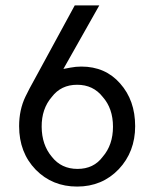

<svg xmlns="http://www.w3.org/2000/svg" viewBox="-20 -686 572 711"><path d="M74.2 -328.1Q83 -347.7 118.2 -411.1Q118.2 -411.1 256.8 -666H347.7Q347.7 -666 214.8 -430.7L240.2 -435.5Q260.7 -439.5 281.2 -439.5Q370.1 -439.5 424.8 -377Q480.5 -314.5 480.5 -218.8Q480.5 -124 419.9 -59.6Q358.4 4.9 265.6 4.9Q173.8 4.9 112.3 -57.6Q50.8 -121.1 50.8 -218.8Q50.8 -279.3 74.2 -328.1ZM360.4 -327.1Q325.2 -372.1 265.6 -372.1Q206.1 -372.1 171.9 -327.1Q133.8 -283.2 134.3 -216.3Q134.8 -149.4 171.9 -105.5Q207 -60.5 267.1 -60.5Q327.1 -60.5 360.4 -105.5Q398.4 -149.4 398.4 -216.8Q398.4 -284.2 360.4 -327.1Z"/></svg>

Font: BF_TEXT
Style: Regular
Weight: 400
Foundry: EA DICE
Version: Version 1.404